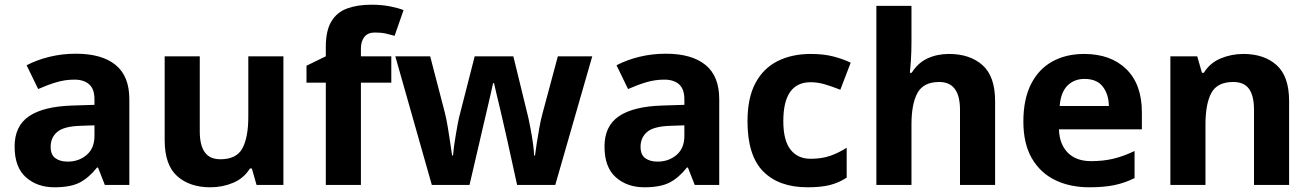

<svg xmlns="http://www.w3.org/2000/svg" viewBox="-20 -785 5567 815"><path d="M302 -557Q412 -557 470.5 -509.5Q529 -462 529 -364V0H425L396 -74H392Q357 -30 318 -10Q279 10 211 10Q138 10 90 -32.5Q42 -75 42 -163Q42 -250 103 -291.5Q164 -333 286 -337L381 -340V-364Q381 -407 358.5 -427Q336 -447 296 -447Q256 -447 218 -435.5Q180 -424 142 -407L93 -508Q137 -531 190.5 -544Q244 -557 302 -557ZM381 -253 323 -251Q251 -249 223 -225Q195 -201 195 -162Q195 -128 215 -113.5Q235 -99 267 -99Q315 -99 348 -127.5Q381 -156 381 -208Z M1183 -546V0H1069L1049 -70H1041Q1015 -28 969.5 -9Q924 10 873 10Q785 10 732 -37.5Q679 -85 679 -190V-546H828V-227Q828 -169 849 -139Q870 -109 916 -109Q984 -109 1009 -155.5Q1034 -202 1034 -289V-546Z M1641 -434H1512V0H1363V-434H1281V-506L1363 -546V-586Q1363 -655 1386.5 -694Q1410 -733 1453.5 -749Q1497 -765 1556 -765Q1600 -765 1635.5 -758Q1671 -751 1693 -742L1655 -633Q1638 -638 1618 -642.5Q1598 -647 1572 -647Q1541 -647 1526.5 -628Q1512 -609 1512 -580V-546H1641Z M2175 0 2133 -191Q2129 -208 2121.5 -241.5Q2114 -275 2105 -313.5Q2096 -352 2088 -384.5Q2080 -417 2077 -432H2073Q2070 -417 2062.5 -384.5Q2055 -352 2046 -313.5Q2037 -275 2029 -241Q2021 -207 2017 -189L1973 0H1813L1658 -546H1806L1869 -304Q1875 -279 1881 -244Q1887 -209 1891.5 -176.5Q1896 -144 1899 -125H1903Q1904 -139 1907 -162.5Q1910 -186 1914.5 -211Q1919 -236 1922.5 -256.5Q1926 -277 1928 -284L1995 -546H2159L2223 -284Q2226 -270 2232 -239Q2238 -208 2242.5 -175.5Q2247 -143 2247 -125H2251Q2253 -142 2258 -174.5Q2263 -207 2269.5 -243Q2276 -279 2283 -304L2348 -546H2494L2337 0Z M2806 -557Q2916 -557 2974.5 -509.5Q3033 -462 3033 -364V0H2929L2900 -74H2896Q2861 -30 2822 -10Q2783 10 2715 10Q2642 10 2594 -32.5Q2546 -75 2546 -163Q2546 -250 2607 -291.5Q2668 -333 2790 -337L2885 -340V-364Q2885 -407 2862.5 -427Q2840 -447 2800 -447Q2760 -447 2722 -435.5Q2684 -424 2646 -407L2597 -508Q2641 -531 2694.5 -544Q2748 -557 2806 -557ZM2885 -253 2827 -251Q2755 -249 2727 -225Q2699 -201 2699 -162Q2699 -128 2719 -113.5Q2739 -99 2771 -99Q2819 -99 2852 -127.5Q2885 -156 2885 -208Z M3408 10Q3286 10 3219.5 -57.5Q3153 -125 3153 -270Q3153 -370 3187 -433Q3221 -496 3281.5 -526Q3342 -556 3421 -556Q3477 -556 3518.5 -545Q3560 -534 3591 -519L3547 -404Q3512 -418 3481.5 -427Q3451 -436 3421 -436Q3305 -436 3305 -271Q3305 -189 3335.5 -150Q3366 -111 3421 -111Q3468 -111 3504 -123.5Q3540 -136 3574 -158V-31Q3540 -9 3502.5 0.5Q3465 10 3408 10Z M3849 -760V-605Q3849 -565 3846.5 -528Q3844 -491 3842 -476H3850Q3876 -518 3917 -537Q3958 -556 4008 -556Q4097 -556 4150.5 -508.5Q4204 -461 4204 -356V0H4055V-319Q4055 -437 3967 -437Q3900 -437 3874.5 -390.5Q3849 -344 3849 -257V0H3700V-760Z M4582 -556Q4695 -556 4761 -491.5Q4827 -427 4827 -308V-236H4475Q4477 -173 4512.5 -137Q4548 -101 4611 -101Q4664 -101 4707 -111.5Q4750 -122 4796 -144V-29Q4756 -9 4711.5 0.5Q4667 10 4604 10Q4522 10 4459 -20.5Q4396 -51 4360 -113Q4324 -175 4324 -269Q4324 -364 4356.5 -428Q4389 -492 4447 -524Q4505 -556 4582 -556ZM4583 -450Q4540 -450 4511.5 -422Q4483 -394 4478 -335H4687Q4686 -385 4661 -417.5Q4636 -450 4583 -450Z M5258 -556Q5346 -556 5399 -508.5Q5452 -461 5452 -356V0H5303V-319Q5303 -378 5282 -407.5Q5261 -437 5215 -437Q5147 -437 5122 -390.5Q5097 -344 5097 -257V0H4948V-546H5062L5082 -476H5090Q5116 -518 5161.5 -537Q5207 -556 5258 -556Z"/></svg>

Font: Noto IKEA Arabic
Style: Bold
Weight: 700
Designer: Monotype Design Team
Foundry: Monotype Imaging Inc.
Version: Version 1.200